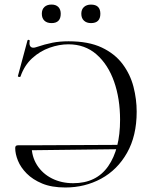

<svg xmlns="http://www.w3.org/2000/svg" viewBox="-20 -819 680 851"><path d="M269.6 12Q209 12 167 -5.5Q125 -23 98.3 -50Q71.6 -77 59.5 -107Q47.4 -137 47.4 -163Q47.4 -175 59.2 -175H120Q120 -125 144.3 -87Q168.6 -49 210.4 -28Q252.2 -7 304.6 -7Q407.2 -7 459.7 -82.5Q512.2 -158 512.2 -288Q512.2 -382.2 485.5 -457.7Q458.8 -533.2 407.7 -577.9Q356.6 -622.6 283 -622.6Q242.4 -622.6 199.8 -607.5Q157.2 -592.4 122.7 -561Q88.2 -529.6 71.2 -480.8Q70.2 -476.8 64.3 -478Q58.4 -479.2 59.4 -482L101.4 -638.4Q102.6 -643.4 107.6 -642.3Q112.6 -641.2 111.6 -637.4Q108.4 -619.2 115.9 -611.9Q123.4 -604.6 138.6 -609.4Q180.4 -623.4 212.6 -629.7Q244.8 -636 283.8 -636Q372.6 -636 431 -608.4Q489.4 -580.8 523.6 -534.8Q557.8 -488.8 571.8 -433.8Q585.8 -378.8 585.8 -324Q585.8 -217 543 -141.5Q500.2 -66 428.2 -27Q356.2 12 269.6 12ZM524.6 -177 525.6 -158 108.8 -153V-175ZM208.4 -716.6Q188.2 -716.6 176.8 -727.5Q165.4 -738.4 165.4 -758Q165.4 -777.2 176.8 -788Q188.2 -798.8 208.4 -798.8Q227.8 -798.8 238.5 -788Q249.2 -777.2 249.2 -758Q249.2 -716.6 208.4 -716.6ZM383.2 -716.6Q363.8 -716.6 352.1 -727.5Q340.4 -738.4 340.4 -758Q340.4 -777.2 352.1 -787.9Q363.8 -798.6 383.2 -798.6Q424.8 -798.6 424.8 -758Q424.8 -716.6 383.2 -716.6Z"/></svg>

Font: Cormorant Infant Light
Style: Regular
Weight: 300
Designer: Christian Thalmann (Catharsis Fonts)
Foundry: Catharsis Fonts
Version: Version 4.001